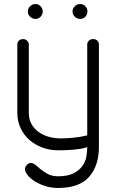

<svg xmlns="http://www.w3.org/2000/svg" viewBox="-20 -747 577 953"><path d="M471 -18Q471 75 422.5 130.5Q374 186 268 186Q233 186 203 176Q173 166 151 152Q129 138 116.5 121.5Q104 105 104 93Q104 82 113 72Q122 62 133 62Q144 62 153 69L174 86H173Q190 101 213 114.5Q236 128 268 128Q316 128 344.5 113.5Q373 99 388.5 77.5Q404 56 408.5 31Q413 6 413 -17Q398 -11 378 -8Q358 -5 338 -3.5Q318 -2 301 -1.5Q284 -1 275 -1H268Q227 -1 190.5 -14.5Q154 -28 126 -52.5Q98 -77 82 -111.5Q66 -146 66 -188V-526Q66 -537 73.5 -545Q81 -553 95 -553Q106 -553 114.5 -545Q123 -537 123 -526V-188Q123 -154 137 -130Q151 -106 173.5 -90.5Q196 -75 224 -67.5Q252 -60 281 -60Q309 -60 344.5 -63.5Q380 -67 413 -75V-526Q413 -537 421 -545Q429 -553 442 -553Q456 -553 463.5 -545Q471 -537 471 -526ZM129.5 -664Q118 -675 118 -690Q118 -705 129.5 -716Q141 -727 156 -727Q171 -727 181.5 -716Q192 -705 192 -690Q192 -675 181.5 -664Q171 -653 156 -653Q141 -653 129.5 -664ZM351.5 -664Q340 -675 340 -690Q340 -705 351.5 -716Q363 -727 378 -727Q393 -727 403.5 -716Q414 -705 414 -690Q414 -675 403.5 -664Q393 -653 378 -653Q363 -653 351.5 -664Z"/></svg>

Font: VDS
Style: Thin
Weight: 100
Width: 0
Designer: artmaker
Foundry: artmaker
Version: Version 1.000 2012 initial release